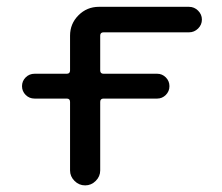

<svg xmlns="http://www.w3.org/2000/svg" viewBox="-20 -567 653 566"><path d="M82 -276.4Q66.4 -276.4 55.7 -287.1Q44.9 -297.9 44.9 -313Q44.9 -328.1 55.7 -338.9Q66.4 -349.6 82 -349.6H176.8Q186.5 -349.6 186.5 -359.4V-461.9Q186.5 -497.1 211.4 -522Q236.3 -546.9 271.5 -546.9H537.1Q552.7 -546.9 564 -535.6Q575.2 -524.4 575.2 -509.3Q575.2 -494.1 564 -482.9Q552.7 -471.7 537.1 -471.7H285.2Q275.4 -471.7 275.4 -461.9V-359.4Q275.4 -349.6 285.2 -349.6H443.4Q458 -349.6 468.8 -338.9Q479.5 -328.1 479.5 -313Q479.5 -297.9 468.8 -287.1Q458 -276.4 443.4 -276.4H285.2Q275.4 -276.4 275.4 -266.6V-64.5Q275.4 -46.9 262.2 -33.7Q249 -20.5 231 -20.5Q212.9 -20.5 199.7 -33.7Q186.5 -46.9 186.5 -64.5V-266.6Q186.5 -276.4 176.8 -276.4Z"/></svg>

Font: Gen Jyuu GothicX Regular
Style: Regular
Weight: 400
Designer: [Source Han Sans]
Ryoko NISHIZUKA  (kana & ideographs); Paul D. Hunt (Latin, Greek & Cyrillic); Wenlong ZHANG  (bopomofo
Version: Version 1.002.20150607